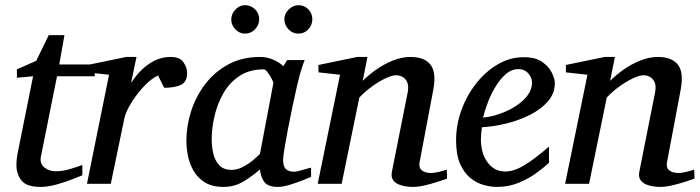

<svg xmlns="http://www.w3.org/2000/svg" viewBox="-20 -716 2728 748"><path d="M349.1 -418.9H202.1L139.2 -105Q134.3 -78.6 152.8 -63.7Q171.4 -48.8 196.8 -48.8Q225.6 -48.8 255.4 -58.1Q285.2 -67.4 300.8 -73.2V-33.2Q292.5 -29.8 264.4 -18.6Q236.3 -7.3 201.7 2.4Q167 12.2 138.2 12.2Q84 12.2 64 -12.5Q43.9 -37.1 43.9 -74.2Q43.9 -84 44.9 -94.2Q45.9 -104.5 47.9 -115.2L108.9 -418.9L45.9 -413.1V-445.8L121.1 -479L169.9 -579.1H231L210.9 -464.8H349.1Z M709 -431.6Q709 -396.5 684.6 -385.3Q660.2 -374 619.6 -374L595.7 -421.9Q577.6 -414.1 556.6 -395Q535.6 -376 516.1 -350.8Q496.6 -325.7 482.4 -299.8Q468.3 -273.9 463.9 -252L411.6 0H318.8L404.8 -424.8L320.8 -434.1V-462.9L471.7 -494.1H511.7L490.7 -393.1Q521.5 -440.4 560.8 -467.3Q600.1 -494.1 645 -494.1Q681.2 -494.1 695.1 -473.1Q709 -452.1 709 -431.6Z M850.6 12.2Q806.6 12.2 778.3 -5.4Q750 -22.9 734.1 -50.5Q718.3 -78.1 712.2 -109.1Q706.1 -140.1 706.1 -167Q706.1 -225.1 724.6 -283Q743.2 -340.8 779.8 -388.7Q816.4 -436.5 869.9 -465.3Q923.3 -494.1 993.7 -494.1Q1021.5 -494.1 1045.9 -482.9Q1070.3 -471.7 1084 -458L1098.6 -481.9H1167Q1162.1 -470.7 1156.2 -451.7Q1150.4 -432.6 1147.9 -424.8Q1143.6 -409.2 1135.7 -375Q1127.9 -340.8 1118.9 -298.1Q1109.9 -255.4 1101.8 -213.4Q1093.8 -171.4 1088.4 -138.7Q1083 -106 1083 -92.8Q1083 -66.9 1094.2 -56.9Q1105.5 -46.9 1126 -46.9Q1132.8 -46.9 1146.5 -50.5Q1160.2 -54.2 1173.6 -58.1Q1187 -62 1191.9 -63V-26.9Q1184.1 -23.4 1160.2 -13.9Q1136.2 -4.4 1108.9 3.9Q1081.5 12.2 1062 12.2Q1025.9 12.2 1011 -5.6Q996.1 -23.4 992.7 -56.2Q970.2 -35.2 932.9 -11.5Q895.5 12.2 850.6 12.2ZM881.8 -54.2Q905.3 -54.2 928.2 -66.7Q951.2 -79.1 968.5 -94.2Q985.8 -109.4 992.7 -116.2L1044.9 -392.1Q1045.4 -395.5 1038.6 -408.7Q1031.7 -421.9 1022.9 -433.8Q1014.2 -445.8 1007.8 -445.8Q950.7 -445.8 911.6 -419.2Q872.6 -392.6 849.1 -350.6Q825.7 -308.6 815.2 -261.5Q804.7 -214.4 804.7 -172.9Q804.7 -145 811 -117.7Q817.4 -90.3 834.2 -72.3Q851.1 -54.2 881.8 -54.2ZM1196.8 -641.1Q1196.8 -618.7 1181.2 -601.8Q1165.5 -585 1142.6 -585Q1120.1 -585 1104 -601.8Q1087.9 -618.7 1087.9 -641.1Q1087.9 -662.1 1104.7 -679Q1121.6 -695.8 1142.6 -695.8Q1165.5 -695.8 1181.2 -679.7Q1196.8 -663.6 1196.8 -641.1ZM989.7 -641.1Q989.7 -618.7 973.6 -601.8Q957.5 -585 934.6 -585Q913.1 -585 897 -601.6Q880.9 -618.2 880.9 -640.1Q880.9 -661.6 897 -678.7Q913.1 -695.8 934.6 -695.8Q957.5 -695.8 973.6 -679.7Q989.7 -663.6 989.7 -641.1Z M1721.7 -20Q1706.5 -14.6 1683.1 -7.1Q1659.7 0.5 1634.3 6.3Q1608.9 12.2 1587.9 12.2Q1579.1 12.2 1564 10.5Q1548.8 8.8 1534.2 2.9Q1519.5 -2.9 1511.2 -14.9Q1502.9 -26.9 1506.8 -46.9L1567.9 -354Q1573.2 -380.9 1566.4 -395.8Q1559.6 -410.6 1547.4 -416.7Q1535.2 -422.9 1523.9 -422.9Q1507.8 -422.9 1482.2 -410.9Q1456.5 -398.9 1429.2 -379.2Q1401.9 -359.4 1379.9 -335.9L1311 0H1217.8L1304.7 -424.8L1220.7 -434.1V-462.9L1371.6 -494.1H1411.6L1393.1 -400.9Q1415 -423.3 1445.6 -444.8Q1476.1 -466.3 1510.7 -480.2Q1545.4 -494.1 1578.6 -494.1Q1633.8 -494.1 1657.2 -463.9Q1680.7 -433.6 1668 -366.2L1614.7 -84Q1611.3 -64.9 1619.9 -55.9Q1628.4 -46.9 1640.1 -44.4Q1651.9 -42 1657.7 -42Q1671.4 -42 1687.5 -45.9Q1703.6 -49.8 1720.7 -55.2Z M2141.6 -393.1Q2141.6 -352.1 2114.5 -321Q2087.4 -290 2044.2 -268.3Q2001 -246.6 1951.7 -234.6Q1902.3 -222.7 1857.4 -220.2Q1856 -210.4 1854.7 -196.8Q1853.5 -183.1 1853.5 -173.8Q1853.5 -119.1 1879.4 -83.5Q1905.3 -47.9 1948.7 -47.9Q1982.4 -47.9 2023.2 -72.5Q2064 -97.2 2118.7 -145V-82Q2100.1 -64 2069.8 -42Q2039.6 -20 2000.5 -3.9Q1961.4 12.2 1915.5 12.2Q1892.6 12.2 1865.2 4.9Q1837.9 -2.4 1813.2 -22Q1788.6 -41.5 1772.7 -77.1Q1756.8 -112.8 1756.8 -169.9Q1756.8 -229.5 1777.6 -286.9Q1798.3 -344.2 1835 -390.9Q1871.6 -437.5 1919.2 -465.3Q1966.8 -493.2 2020.5 -493.2Q2066.9 -493.2 2093.3 -474.1Q2119.6 -455.1 2130.6 -431.4Q2141.6 -407.7 2141.6 -393.1ZM2052.7 -394Q2052.7 -413.6 2038.1 -430.2Q2023.4 -446.8 1998.5 -446.8Q1973.6 -446.8 1951.9 -428.5Q1930.2 -410.2 1912.1 -380.9Q1894 -351.6 1881.3 -319.1Q1868.7 -286.6 1861.8 -257.8Q1893.6 -260.7 1927 -272.5Q1960.4 -284.2 1989 -302.5Q2017.6 -320.8 2035.2 -344.2Q2052.7 -367.7 2052.7 -394Z M2685.5 -20Q2670.4 -14.6 2647 -7.1Q2623.5 0.5 2598.1 6.3Q2572.8 12.2 2551.8 12.2Q2543 12.2 2527.8 10.5Q2512.7 8.8 2498 2.9Q2483.4 -2.9 2475.1 -14.9Q2466.8 -26.9 2470.7 -46.9L2531.7 -354Q2537.1 -380.9 2530.3 -395.8Q2523.4 -410.6 2511.2 -416.7Q2499 -422.9 2487.8 -422.9Q2471.7 -422.9 2446 -410.9Q2420.4 -398.9 2393.1 -379.2Q2365.7 -359.4 2343.8 -335.9L2274.9 0H2181.6L2268.6 -424.8L2184.6 -434.1V-462.9L2335.4 -494.1H2375.5L2356.9 -400.9Q2378.9 -423.3 2409.4 -444.8Q2439.9 -466.3 2474.6 -480.2Q2509.3 -494.1 2542.5 -494.1Q2597.7 -494.1 2621.1 -463.9Q2644.5 -433.6 2631.8 -366.2L2578.6 -84Q2575.2 -64.9 2583.7 -55.9Q2592.3 -46.9 2604 -44.4Q2615.7 -42 2621.6 -42Q2635.3 -42 2651.4 -45.9Q2667.5 -49.8 2684.6 -55.2Z"/></svg>

Font: Charis
Style: Italic
Weight: 400
Italic angle: -11°
Designer: Walt Agee, Miriam Martin, Annie Olsen, Victor Gaultney, Lorna Priest, Alan Ward, Bob Hallissy, Martin Hosken, Sharon Cor
Foundry: SIL Global
Version: Version 7.000